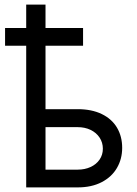

<svg xmlns="http://www.w3.org/2000/svg" viewBox="-20 -814 593 834"><path d="M340.8 -615.2H177.7V-339.8H317.4Q378.4 -339.8 422.1 -318.6Q465.8 -297.4 488.3 -259.3Q510.7 -221.2 510.7 -171.9Q510.7 -123.5 488 -84.5Q465.3 -45.4 421.6 -22.7Q377.9 0 317.4 0H93.8V-615.2H2V-692.4H93.8V-793.9H177.7V-692.4H340.8ZM317.4 -77.1Q348.6 -77.1 373.5 -88.6Q398.4 -100.1 412.6 -120.8Q426.8 -141.6 426.8 -168Q426.8 -194.8 412.6 -216.3Q398.4 -237.8 373.5 -249.8Q348.6 -261.7 317.4 -261.7H177.7V-77.1Z"/></svg>

Font: Pretendard JP
Style: Regular
Weight: 400
Designer: Base glyphs from Inter by Rasmus Andersson; Hangeul glyphs from Noto Sans CJK(Source Han Sans) by Jang Soo-young and Kan
Foundry: Kil Hyung-jin
Version: Version 1.309